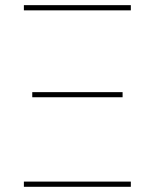

<svg xmlns="http://www.w3.org/2000/svg" viewBox="-20 -718 595 738"><path d="M71.8 -678.2V-698.2H482.9V-678.2ZM104 -344.2V-363.8H451.2V-344.2ZM71.8 0V-20H482.9V0Z"/></svg>

Font: Anuphan Thin
Style: Regular
Weight: 250
Designer: Mike Abbink, Paul van der Laan, Pieter van Rosmalen, Mint Tantisuwanna
Foundry: Bold Monday; Cadson Demak
Version: Version 3.002;hotconv 1.0.109;makeotfexe 2.5.65596